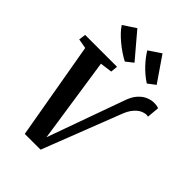

<svg xmlns="http://www.w3.org/2000/svg" viewBox="-289 -1145 1276 1276"><g transform="rotate(45 349.0 -507.0)"><path d="M192.4 5.9 72.5 -682 4.5 -694.1 10.8 -743H310.7L305.7 -693.4L220.4 -682L286.8 -237.5L319 -20.8L289.8 -23.7L356.1 -208.6L504.2 -621Q520.6 -669 545.6 -696.8Q570.7 -724.6 599.1 -736.5Q627.4 -748.4 652.9 -748.4Q670.9 -748.4 682.9 -745.9Q694.8 -743.3 698.2 -740.8L690.4 -654Q686.5 -655.2 683.1 -655.7Q679.8 -656.3 675.3 -656.3Q657.6 -656.3 635.4 -646.2Q613.3 -636 591.3 -610.2Q569.2 -584.4 551.6 -536.3L340.8 5.6ZM581.9 -844.4 529.1 -804.3Q505.1 -819.6 482.6 -838.5Q460.1 -857.5 440.4 -878.3Q420.7 -899.2 404.2 -920.6Q387.7 -942 375.5 -962.4L461.2 -1020.1ZM373.6 -844.4 322.6 -804.3Q297.5 -817.1 270.1 -835.5Q242.7 -853.9 216.7 -875.7Q190.7 -897.4 169.7 -919.5Q148.7 -941.7 136.4 -961.7L224.6 -1020.1Z"/></g></svg>

Font: Merriweather Light
Style: Italic
Weight: 300
Italic angle: -7.8°
Designer: Eben Sorkin
Foundry: Eben Sorkin
Version: Version 2.101